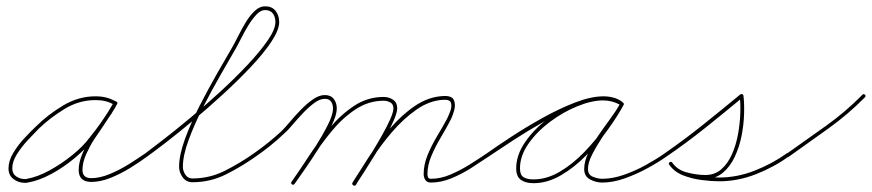

<svg xmlns="http://www.w3.org/2000/svg" viewBox="-20 -569 2770 610"><path d="M352 -238Q350 -233 344 -236Q329 -244 315 -247.5Q301 -251 283 -251Q231 -251 184.5 -222.5Q138 -194 102 -159Q88 -145 68.5 -124Q49 -103 34 -79.5Q19 -56 19 -34Q19 -17 31.5 -8.5Q44 0 60 0Q63 0 66 -1Q100 -7 138 -28Q176 -49 210 -76.5Q244 -104 264 -131Q286 -158 305 -185.5Q324 -213 341 -243Q344 -248 349 -245Q354 -243 351 -237Q346 -226 339 -216Q339 -216 339 -216Q339 -216 339 -216Q337 -212 334 -207.5Q331 -203 328 -199Q328 -199 328 -199Q328 -199 328 -199Q316 -180 303.5 -162Q291 -144 279 -126Q279 -126 279 -126Q279 -126 279 -126Q266 -106 254 -79.5Q242 -53 242 -29Q242 -3 270 -3Q297 -3 328.5 -16Q360 -29 389.5 -47.5Q419 -66 442 -82Q446 -85 450 -80Q453 -76 448 -72Q425 -55 394.5 -36Q364 -17 331.5 -4Q299 9 270 9Q230 9 230 -29Q230 -54 242.5 -82.5Q255 -111 269 -132Q269 -132 269 -132Q269 -132 269 -132Q281 -151 293.5 -169Q306 -187 318 -205Q318 -205 318 -205Q318 -205 318 -205Q321 -209 323.5 -213.5Q326 -218 329 -222Q329 -222 329 -222Q329 -222 329 -222Q335 -232 341 -243Q343 -248 349 -245Q354 -242 351 -237Q334 -207 314.5 -179Q295 -151 274 -123Q252 -96 217.5 -67Q183 -38 143.5 -16.5Q104 5 68 11Q64 12 60 12Q39 12 23 0Q7 -12 7 -34Q7 -58 22 -83Q37 -108 57.5 -130Q78 -152 94 -167Q131 -204 180 -233.5Q229 -263 283 -263Q303 -263 318 -259Q333 -255 350 -246Q355 -244 352 -238Z M448 -72Q444 -69 440 -74Q437 -78 442 -82Q461 -96 499 -125.5Q537 -155 584 -194Q631 -233 678.5 -276.5Q726 -320 766 -362.5Q806 -405 830.5 -440.5Q855 -476 855 -499Q855 -515 847 -526Q839 -537 822 -537Q808 -537 794.5 -522.5Q781 -508 768.5 -487.5Q756 -467 745.5 -446Q735 -425 728 -413Q709 -380 681 -331.5Q653 -283 625.5 -229Q598 -175 579.5 -125Q561 -75 561 -39Q561 -26 569 -14Q577 -2 591 -2Q646 -2 694.5 -26.5Q743 -51 787 -82Q791 -85 795 -80Q798 -76 793 -72Q748 -40 698 -15Q648 10 591 10Q572 10 560.5 -5.5Q549 -21 549 -39Q549 -76 567.5 -127Q586 -178 614 -232.5Q642 -287 670 -336Q698 -385 718 -419Q726 -433 737 -455Q748 -477 761 -498.5Q774 -520 789.5 -534.5Q805 -549 822 -549Q844 -549 855.5 -534.5Q867 -520 867 -499Q867 -474 842.5 -437Q818 -400 777.5 -357Q737 -314 689 -270Q641 -226 594 -186.5Q547 -147 508 -117Q469 -87 448 -72Q448 -72 448 -72Q448 -72 448 -72Z M793 -72Q789 -69 785 -74Q782 -78 787 -82Q834 -115 874 -152Q886 -164 902 -183Q918 -202 936.5 -221Q955 -240 974.5 -253.5Q994 -267 1012 -267Q1031 -267 1040.5 -254.5Q1050 -242 1050 -224Q1050 -204 1034 -171Q1018 -138 995 -101.5Q972 -65 950 -33.5Q928 -2 916 15Q912 20 908 17Q903 13 906 9Q918 -8 939.5 -39Q961 -70 983.5 -105.5Q1006 -141 1022 -173Q1038 -205 1038 -224Q1038 -237 1032 -246Q1026 -255 1012 -255Q996 -255 978 -241.5Q960 -228 942 -209Q924 -190 908.5 -171.5Q893 -153 882 -144Q841 -105 793 -72Q793 -72 793 -72Q793 -72 793 -72ZM908 17Q903 13 906 9Q932 -28 962 -74Q992 -120 1027.5 -162.5Q1063 -205 1105.5 -233Q1148 -261 1199 -261Q1216 -261 1229 -252Q1242 -243 1242 -225Q1242 -212 1231.5 -187.5Q1221 -163 1204.5 -133.5Q1188 -104 1169.5 -74.5Q1151 -45 1135.5 -20.5Q1120 4 1111 17Q1108 22 1103 19Q1098 16 1101 11Q1109 -2 1124.5 -25.5Q1140 -49 1158 -78.5Q1176 -108 1192.5 -137Q1209 -166 1219.5 -189.5Q1230 -213 1230 -225Q1230 -238 1220 -243.5Q1210 -249 1199 -249Q1151 -249 1109.5 -221.5Q1068 -194 1033.5 -152Q999 -110 970 -65Q941 -20 916 15Q912 20 908 17ZM1103 20Q1097 17 1100 11Q1122 -24 1152 -70.5Q1182 -117 1219 -160.5Q1256 -204 1299 -233Q1342 -262 1390 -264Q1416 -265 1422 -251Q1428 -237 1423 -218.5Q1418 -200 1410 -185Q1397 -160 1380 -131.5Q1363 -103 1350.5 -73.5Q1338 -44 1338 -16Q1338 -10 1340 -5.5Q1342 -1 1349 -1Q1380 -1 1411.5 -14.5Q1443 -28 1472.5 -46.5Q1502 -65 1527 -82Q1532 -85 1535 -80Q1538 -75 1533 -72Q1508 -55 1477.5 -35.5Q1447 -16 1414 -2.5Q1381 11 1349 11Q1337 11 1331.5 3Q1326 -5 1326 -16Q1326 -46 1338.5 -76.5Q1351 -107 1368.5 -136Q1386 -165 1400 -191Q1405 -201 1410.5 -215.5Q1416 -230 1413 -241.5Q1410 -253 1390 -252Q1345 -250 1303.5 -221Q1262 -192 1225.5 -149.5Q1189 -107 1160 -61.5Q1131 -16 1111 18Q1108 23 1103 20Z M1525 -74Q1522 -78 1527 -82Q1558 -104 1604.5 -134.5Q1651 -165 1704 -194.5Q1757 -224 1807.5 -243.5Q1858 -263 1898 -263Q1913 -263 1928.5 -259Q1944 -255 1956 -246Q1961 -243 1958 -238Q1955 -233 1950 -236Q1925 -250 1896 -250Q1860 -250 1814.5 -231.5Q1769 -213 1727.5 -182Q1686 -151 1659 -112.5Q1632 -74 1632 -34Q1632 -13 1643.5 -6Q1655 1 1675 1Q1717 1 1758.5 -23.5Q1800 -48 1837 -86.5Q1874 -125 1903 -166.5Q1932 -208 1951 -241Q1954 -246 1959 -243Q1964 -240 1961 -235Q1950 -215 1931.5 -188.5Q1913 -162 1894 -133.5Q1875 -105 1861.5 -78.5Q1848 -52 1848 -32Q1848 -14 1863.5 -7.5Q1879 -1 1893 -1Q1926 -1 1962 -13.5Q1998 -26 2031.5 -44.5Q2065 -63 2092 -82Q2092 -82 2092 -82Q2092 -82 2092 -82Q2096 -85 2100 -80Q2103 -76 2098 -72Q2071 -53 2036 -34Q2001 -15 1964 -2Q1927 11 1893 11Q1873 11 1854.5 1Q1836 -9 1836 -32Q1836 -56 1849 -83.5Q1862 -111 1881 -138.5Q1900 -166 1919.5 -192.5Q1939 -219 1951 -241Q1954 -246 1959 -243Q1964 -240 1961 -235Q1942 -200 1911.5 -157.5Q1881 -115 1843 -76Q1805 -37 1762 -12Q1719 13 1675 13Q1650 13 1635 2.5Q1620 -8 1620 -34Q1620 -76 1648 -117Q1676 -158 1719 -190.5Q1762 -223 1809.5 -242.5Q1857 -262 1896 -262Q1929 -262 1956 -246Q1961 -243 1958 -238Q1954 -233 1950 -236Q1938 -244 1924.5 -247.5Q1911 -251 1898 -251Q1860 -251 1810 -231.5Q1760 -212 1708 -182.5Q1656 -153 1610 -123Q1564 -93 1533 -72Q1529 -69 1525 -74Z M2098 -72Q2093 -69 2090 -74Q2087 -79 2092 -82Q2154 -125 2214 -173Q2274 -221 2332 -269Q2335 -271 2338 -270Q2342 -268 2342 -265Q2345 -241 2344 -207Q2343 -173 2336 -137.5Q2329 -102 2314.5 -71Q2300 -40 2277 -20.5Q2254 -1 2221 -1Q2191 -1 2158 -10Q2125 -19 2106 -46Q2103 -50 2108 -54Q2112 -57 2116 -52Q2130 -32 2157 -22Q2184 -12 2213.5 -8.5Q2243 -5 2265 -5Q2322 -5 2378 -27Q2434 -49 2480 -82Q2484 -85 2488 -80Q2491 -76 2486 -72Q2439 -38 2381.5 -15.5Q2324 7 2265 7Q2241 7 2209.5 3Q2178 -1 2150 -12Q2122 -23 2106 -46Q2103 -50 2108 -54Q2112 -57 2116 -52Q2132 -29 2163 -21Q2194 -13 2221 -13Q2251 -13 2272 -31.5Q2293 -50 2306 -80Q2319 -110 2325 -144Q2331 -178 2332 -210Q2333 -242 2330 -264Q2330 -267 2336 -264Q2342 -262 2340 -260Q2281 -211 2221 -163Q2161 -115 2098 -72Q2098 -72 2098 -72Q2098 -72 2098 -72Z M2486 -71Q2482 -67 2478 -72Q2475 -77 2480 -81Q2541 -124 2604 -169Q2667 -214 2720 -268Q2724 -272 2728 -268Q2732 -264 2728 -260Q2675 -206 2611.5 -160.5Q2548 -115 2486 -71Q2486 -71 2486 -71Q2486 -71 2486 -71Z"/></svg>

Font: FRB American Cursive Guidelines Arrows Thin
Style: Italic
Weight: 100
Italic angle: -25°
Version: Version 2.0;Modular Font Editor K font №1